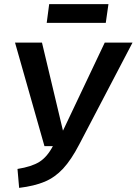

<svg xmlns="http://www.w3.org/2000/svg" viewBox="-20 -898 664 933"><path d="M365 -196Q326 -121 286.5 -78.5Q247 -36 197 -15Q147 6 73 15L65 -77Q134 -88 171.5 -111.5Q209 -135 237 -188H196L53 -691H184L286 -263L489 -691H624ZM207 -787 219 -878H507L494 -787Z"/></svg>

Font: FiraGO Medium
Style: Italic
Weight: 500
Italic angle: -8°
Designer: bBox Type GmbH
Foundry: bBox Type GmbH
Version: Version 1.001